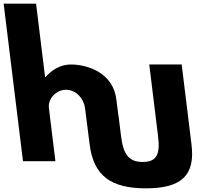

<svg xmlns="http://www.w3.org/2000/svg" viewBox="-51 -880 1151 1048"><path d="M74.5 0H251.5L215.9 -290C209.6 -341 255.6 -390 308.6 -390C365.6 -390 406.6 -341 412.9 -290L413.5 -287.1L438.1 -93C459.2 79 553.7 148 745.7 148C937.7 148 1016.1 79 994.1 -93L940.7 -528H763.7L811.8 -136C824.8 -35 802 4 728 4C654 4 622.2 -35 609.8 -136L596 -248L595.3 -248.4L584 -338C566.4 -481 429.7 -528 335.7 -528C279.7 -528 232.2 -499 197.1 -459H195.1L145.9 -860H-31.1Z"/></svg>

Font: Hussar
Style: BdOpOblOne
Weight: 700
Foundry: Cannot Into Space Fonts
Version: Version 2.00